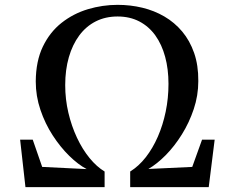

<svg xmlns="http://www.w3.org/2000/svg" viewBox="-20 -772 968 792"><path d="M85 0 63 -196H115L154 -83.5L337.5 -74.5Q302.5 -93 265.8 -129Q229 -165 197.5 -213.5Q166 -262 146.8 -318.8Q127.5 -375.5 127.5 -436Q128 -520 156.8 -579.8Q185.5 -639.5 234 -677.8Q282.5 -716 342.5 -734Q402.5 -752 465 -752Q518 -752 567 -740.2Q616 -728.5 658 -704Q700 -679.5 731.5 -642Q763 -604.5 780.8 -553.5Q798.5 -502.5 798 -437.5Q798 -378 779.2 -322Q760.5 -266 730.2 -217.5Q700 -169 663.8 -132.2Q627.5 -95.5 592 -75L773 -83.5L813.5 -196H865.5L841 0H517V-64.5Q552.5 -86.5 581.2 -123.2Q610 -160 631 -208Q652 -256 663.5 -311.5Q675 -367 675 -426Q675 -487 661.2 -537.8Q647.5 -588.5 620.8 -625.8Q594 -663 554.8 -683.5Q515.5 -704 465 -704Q415 -704 375 -683.8Q335 -663.5 307 -625.8Q279 -588 264 -536Q249 -484 249 -421Q249 -362.5 262 -307.2Q275 -252 297.5 -204Q320 -156 349.5 -120Q379 -84 411.5 -64.5V0Z"/></svg>

Font: Merriweather 60pt SemiBold
Style: Regular
Weight: 600
Version: Version 2.100